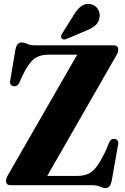

<svg xmlns="http://www.w3.org/2000/svg" viewBox="-20 -927 628 961"><path d="M561 -647.5 216.5 -46.5H365.5Q398.5 -46.5 421.5 -56.8Q444.5 -67 465.2 -95.2Q486 -123.5 511.5 -177.5L526.5 -214.5Q536 -235.5 556.5 -231.5Q565.5 -229.5 569.8 -220.8Q574 -212 570.5 -200L539 -21Q534.5 -2.5 527.8 5.8Q521 14 507 14Q495 14 480 7Q465 0 441.5 0H33Q10 0 10 -23Q10 -35 22 -54.5L366.5 -653.5H223.5Q177.5 -653.5 149.5 -631.2Q121.5 -609 91.5 -546.5L77.5 -514.5Q67.5 -491.5 46.5 -496Q26.5 -500.5 31 -523.5L57.5 -680Q64.5 -714.5 87.5 -714.5Q101.5 -714.5 116.5 -707.2Q131.5 -700 155.5 -700H549Q572 -700 572 -678Q572 -664.5 561 -647.5ZM348.5 -851Q365.5 -880 385.5 -895.2Q405.5 -910.5 431 -906.5Q456.5 -902.5 469.2 -882.2Q482 -862 478.5 -841.5Q475 -814.5 456.2 -799Q437.5 -783.5 408.5 -772.5L311.5 -731.5Q305.5 -729 298.8 -729.5Q292 -730 288.5 -735Q284.5 -740.5 286 -746.5Q287.5 -752.5 291 -759Z"/></svg>

Font: Fraunces 144pt S050
Style: Bold
Weight: 700
Version: Version 1.000; ttfautohint (v1.8.3)